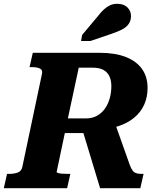

<svg xmlns="http://www.w3.org/2000/svg" viewBox="-52 -987 841 1007"><path d="M376 -320 546 -355 629 -121Q636 -102 644 -92Q652 -82 663 -78.5Q674 -75 689 -75H701L684 0H473ZM317 -75 300 0H-32L-15 -75H-4Q22 -75 41 -82Q60 -89 65 -111L168 -599Q173 -620 157.5 -627.5Q142 -635 114 -635H103L120 -710H472Q552 -710 608 -688Q664 -666 693 -625Q722 -584 722 -526Q722 -477 704 -437.5Q686 -398 651.5 -369.5Q617 -341 567.5 -325Q518 -309 455 -306Q446 -302 439.5 -299Q433 -296 428.5 -293.5Q424 -291 417 -289H288L245 -85Q245 -82 253 -79.5Q261 -77 274.5 -76Q288 -75 304 -75ZM434 -632H361L304 -366H400Q432 -366 457 -380Q482 -394 498.5 -417.5Q515 -441 523.5 -471.5Q532 -502 532 -535Q532 -566 521.5 -587.5Q511 -609 490 -620.5Q469 -632 434 -632ZM462 -903Q478 -924 493.5 -938Q509 -952 525.5 -959.5Q542 -967 563 -967Q597 -967 616 -948.5Q635 -930 635 -903Q635 -879 623 -861.5Q611 -844 587.5 -832Q564 -820 528 -808L422 -772H373L379 -804Z"/></svg>

Font: Roboto Serif 20pt
Style: Bold Italic
Weight: 700
Italic angle: -10°
Version: Version 1.007